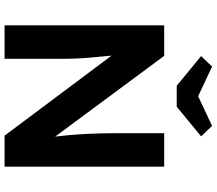

<svg xmlns="http://www.w3.org/2000/svg" viewBox="-74 -876 950 842"><g transform="rotate(90 401.0 -455.0)"><path d="M91 0V-700H225L579 -222Q571 -286 567.5 -352.5Q564 -419 564 -509V-700H711V0H575L224 -469Q230 -408 233 -371Q236 -334 237 -307.5Q238 -281 238 -252V0ZM356 -755 226 -862 272 -910 402 -849 532 -910 578 -862 448 -755Z"/></g></svg>

Font: Lexend Deca SemiBold
Style: Regular
Weight: 600
Designer: Bonnie Shaver-Troup, Thomas Jockin
Foundry: Lexend
Version: Version 1.008; ttfautohint (v1.8.4.7-5d5b)